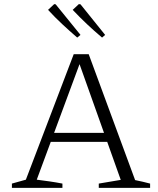

<svg xmlns="http://www.w3.org/2000/svg" viewBox="-20 -915 767 935"><path d="M638 -38Q657 -34 675 -30Q693 -26 711 -21V0H461V-21L568 -39L359 -626H376L159 -40Q191 -36 222 -31.5Q253 -27 284 -21V0H38V-21L106 -40L339 -651H412ZM208 -224V-268H532V-224ZM356 -732Q319 -764 283 -797.5Q247 -831 214 -867L244 -895L251 -894L372 -745ZM477 -732Q439 -764 403.5 -797.5Q368 -831 334 -867L364 -895L372 -894L492 -745Z"/></svg>

Font: Piazzolla Thin ExtraLight
Style: Regular
Weight: 250
Version: Version 2.005